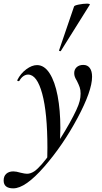

<svg xmlns="http://www.w3.org/2000/svg" viewBox="-89 -752 558 1053"><path d="M-69 238Q-69 214 -54.5 201Q-40 188 -16 188Q0 188 23 195Q47 201 59 201Q79 201 100 187Q134 163 189.5 85.5Q245 8 292 -76Q339 -160 348 -198Q353 -218 353 -239Q353 -259 348 -273.5Q343 -288 333 -308Q325 -321 321.5 -330.5Q318 -340 318 -351Q318 -371 331.5 -383.5Q345 -396 368 -396Q391 -396 403.5 -379Q416 -362 416 -331Q416 -254 336 -104.5Q256 45 153 163Q50 281 -16 281Q-69 281 -69 238ZM171 58Q171 -133 142.5 -238Q114 -343 65 -343Q52 -343 39.5 -334.5Q27 -326 18 -310Q17 -307 12 -307Q5 -307 6 -313Q24 -349 55 -372Q86 -395 114 -395Q154 -395 183 -350Q212 -305 227 -226.5Q242 -148 242 -50Q242 -27 240 23L170 128Q171 104 171 58ZM235 -476 317 -716Q318 -722 343 -727Q368 -732 388 -732Q395 -732 400 -730.5Q405 -729 404 -727L245 -473Q244 -470 238.5 -472Q233 -474 235 -476Z"/></svg>

Font: Cormorant Garamond SemiBold
Style: Italic
Weight: 600
Italic angle: -10°
Designer: Christian Thalmann (Catharsis Fonts)
Foundry: Catharsis Fonts
Version: Version 4.000